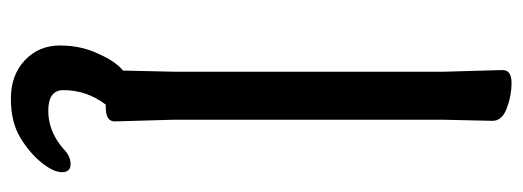

<svg xmlns="http://www.w3.org/2000/svg" viewBox="-316 -434 937 344"><g transform="rotate(90 152.0 -262.5)"><path d="M107 -15V-18L109 -107V-589L106 -695Q106 -711 129 -711Q152 -711 174.5 -702.5Q197 -694 197 -677L195 -588V-106L198 0Q198 16 173 16H168Q142 50 142 92Q142 119 179 119Q216 119 247 92Q260 79 274.5 79Q289 79 289 94.5Q289 110 271.5 131.5Q254 153 226.5 169.5Q199 186 157 186Q115 186 88.5 161Q62 136 62 98Q62 60 77 29Q90 -1 107 -15Z"/></g></svg>

Font: LXGW WenKai Lite
Style: Bold
Weight: 700
Designer: LXGW / Fontworks Inc.
Foundry: LXGW / Fontworks Inc.
Version: Version 1.330;April 28, 2024